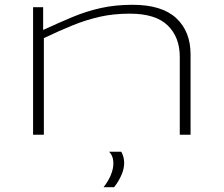

<svg xmlns="http://www.w3.org/2000/svg" viewBox="-20 -562 933 801"><path d="M118 0V-532H160V-437Q225 -467 282.5 -491Q340 -515 400.5 -528.5Q461 -542 533 -542Q655 -542 715 -486.5Q775 -431 775 -335V0H730V-325Q730 -407 679.5 -456Q629 -505 522 -505Q453 -505 396 -492Q339 -479 283.5 -456.5Q228 -434 163 -403V0ZM412 219Q431 195 442 169Q453 143 453 119Q453 89 435 71H486Q498 93 498 118Q498 142 486.5 168.5Q475 195 456 219Z"/></svg>

Font: Georama ExtraExtended ExtraLight
Style: Regular
Weight: 200
Width: 8
Designer: Jean-Baptiste Levee
Foundry: Production Type
Version: Version 1.000